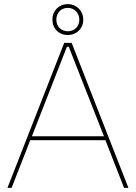

<svg xmlns="http://www.w3.org/2000/svg" viewBox="-20 -907 656 927"><path d="M307 -738C350 -738 382 -769 382 -812C382 -855 350 -887 307 -887C264 -887 233 -855 233 -812C233 -769 264 -738 307 -738ZM307 -756C275 -756 252 -779 252 -812C252 -845 275 -869 307 -869C339 -869 363 -845 363 -812C363 -779 339 -756 307 -756ZM16 0H36L126 -230H489L579 0H600L326 -700H290ZM134 -249 303 -681H312L482 -249Z"/></svg>

Font: Fixel Text Thin
Style: Regular
Weight: 100
Width: 4
Designer: AlfaBravo + MacPaw
Foundry: Kyrylo Tkachov, Marchela Mozhyna, Serhii Makarenko, Maria Weinstein, Zakhar Kryvoshyya
Version: Version 1.211